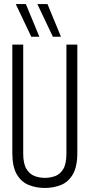

<svg xmlns="http://www.w3.org/2000/svg" viewBox="-20 -921 444 951"><path d="M41 -164V-700H95V-160Q95 -110 111 -84Q127 -58 151.5 -49Q176 -40 202 -40Q229 -40 253.5 -49Q278 -58 293.5 -84Q309 -110 309 -160V-700H363V-164Q363 -95 340.5 -57Q318 -19 281.5 -4.5Q245 10 202 10Q160 10 123 -4.5Q86 -19 63.5 -57Q41 -95 41 -164ZM242 -739 165 -901H215L282 -739ZM135 -739 58 -901H108L175 -739Z"/></svg>

Font: Georama Condensed Light
Style: Regular
Weight: 300
Width: 3
Designer: Jean-Baptiste Levee
Foundry: Production Type
Version: Version 1.000